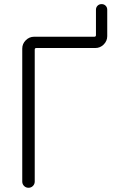

<svg xmlns="http://www.w3.org/2000/svg" viewBox="-20 -932 593 931"><path d="M500 -756.8Q500 -733.4 482.9 -716.3Q465.8 -699.2 442.4 -699.2H156.2Q148.4 -699.2 148.4 -691.4V-51.8Q148.4 -39.1 139.6 -30.3Q130.9 -21.5 118.2 -21.5Q105.5 -21.5 96.7 -30.3Q87.9 -39.1 87.9 -51.8V-696.3Q87.9 -719.7 105 -736.8Q122.1 -753.9 145.5 -753.9H437.5Q445.3 -753.9 445.3 -761.7V-884.8Q445.3 -896.5 453.1 -904.3Q460.9 -912.1 472.7 -912.1Q484.4 -912.1 492.2 -904.3Q500 -896.5 500 -884.8Z"/></svg>

Font: Gen Jyuu Gothic P Light
Style: Regular
Weight: 200
Designer: [Source Han Sans]
Ryoko NISHIZUKA  (kana & ideographs); Paul D. Hunt (Latin, Greek & Cyrillic); Wenlong ZHANG  (bopomofo
Version: Version 1.002.20150607